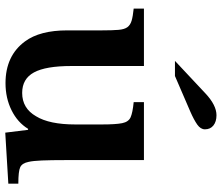

<svg xmlns="http://www.w3.org/2000/svg" viewBox="-78 -776 864 749"><g transform="rotate(90 354.5 -401.0)"><path d="M465 -262V-366Q465 -420 460 -445Q455 -470 437 -478Q419 -486 378 -490V-530H604V-227Q604 -166 605.5 -131.5Q607 -97 611 -80Q616 -55 631.5 -47.5Q647 -40 696 -40V-1L497 11L486 -78H482Q457 -37 409.5 -13.5Q362 10 304 10Q197 10 141 -66Q98 -124 98 -231V-366Q98 -407 96 -430.5Q94 -454 85.5 -465.5Q77 -477 60 -482Q43 -487 13 -490V-530H237V-247Q237 -147 262 -101Q287 -55 342 -55Q402 -55 433 -109Q465 -161 465 -262ZM276 -651H217L344 -770Q390 -813 429 -813Q454 -813 469 -801Q484 -789 484 -768Q484 -751 465.5 -738Q447 -725 415 -711Z"/></g></svg>

Font: Libre Baskerville
Style: Bold
Weight: 700
Designer: Pablo Impallari, Rodrigo Fuenzalida
Foundry: Pablo Impallari, Rodrigo Fuenzalida
Version: Version 1.051; ttfautohint (v1.8.4.7-5d5b)